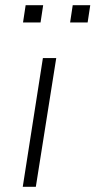

<svg xmlns="http://www.w3.org/2000/svg" viewBox="-20 -714 365 734"><path d="M67 0 144 -492H195L117 0ZM248 -628 258 -694H325L315 -628ZM68 -628 78 -694H145L135 -628Z"/></svg>

Font: Nunito Sans 7pt ExtraLight
Style: Italic
Weight: 250
Italic angle: -9°
Designer: Vernon Adams
Foundry: Vernon Adams
Version: Version 3.101;gftools[0.9.27]